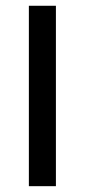

<svg xmlns="http://www.w3.org/2000/svg" viewBox="-20 -638 291 659"><path d="M79.1 1V-618.2H171.9V1Z"/></svg>

Font: LT Superior Med
Style: Regular
Weight: 500
Designer: Daniel Lyons
Foundry: LyonsType
Version: Version 1.000